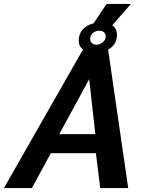

<svg xmlns="http://www.w3.org/2000/svg" viewBox="-73 -955 738 975"><path d="M479 -806 392 -821 468 -935H592ZM352 -710H475L578 0H436L414 -177H185L89 0H-53ZM411 -274 380 -553 228 -274ZM327 -749Q327 -792 359.5 -816.5Q392 -841 441 -841Q479 -841 500 -824.5Q521 -808 521 -778Q521 -736 489 -711.5Q457 -687 408 -687Q370 -687 348.5 -703.5Q327 -720 327 -749ZM432 -799Q413 -799 399 -787.5Q385 -776 385 -758Q385 -745 393.5 -736.5Q402 -728 416 -728Q434 -728 449 -740.5Q464 -753 464 -770Q464 -783 455 -791Q446 -799 432 -799Z"/></svg>

Font: Raleway Thin
Style: Bold Italic
Weight: 700
Italic angle: -12°
Version: Version 4.026